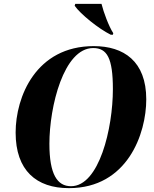

<svg xmlns="http://www.w3.org/2000/svg" viewBox="-20 -964 800 995"><path d="M554 -784H565L567 -792C544 -827 517 -900 506 -944H370L367 -934C397 -891 491 -815 554 -784ZM337 11C641 11 738 -272 738 -449C738 -647 621 -725 466 -725C166 -725 61 -462 61 -277C61 -80 169 11 337 11ZM348 1C277 1 236 -60 236 -219C236 -411 310 -715 463 -715C535 -715 565 -663 565 -502C565 -299 494 1 348 1Z"/></svg>

Font: Noto Serif Display SemiCondensed ExtraBold
Style: Italic
Weight: 800
Width: 4
Italic angle: -12°
Designer: Monotype Design Team
Foundry: Monotype Imaging Inc.
Version: Version 2.009